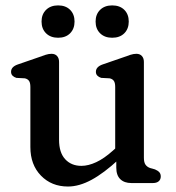

<svg xmlns="http://www.w3.org/2000/svg" viewBox="-20 -675 650 708"><path d="M408.8 -57V-93.8L404.8 -99.1V-354.2Q404.8 -370.4 399.4 -377.3Q394.1 -384.2 384.2 -386.2L353.2 -387.8Q344.3 -390.6 339 -396.1Q333.6 -401.6 333.6 -410.2Q333.6 -419.6 340 -426.4Q346.3 -433.2 359.2 -437.6L434.6 -463.6Q449.3 -469.1 461 -472.9Q472.7 -476.6 482.8 -476.6Q495.8 -476.6 503.2 -468.5Q510.6 -460.4 510.6 -446.6V-93.4Q510.6 -75.7 516.8 -67.4Q522.9 -59.1 533.6 -55.4L551.4 -50.4Q561.9 -46 567.4 -40Q572.8 -34 572.8 -24.4Q572.8 -13.1 565.3 -6.6Q557.7 0 543.8 0H464.4Q438.3 0 423.6 -14.3Q408.8 -28.5 408.8 -57ZM92 -132.8V-354.2Q92 -370.4 86.6 -377.3Q81.3 -384.2 71.4 -386.2L40.4 -387.8Q31.5 -390.6 26.1 -396.1Q20.8 -401.6 20.8 -410.2Q20.8 -419.6 27.1 -426.4Q33.5 -433.2 46.4 -437.6L121.8 -463.6Q136.5 -469.1 148.2 -472.9Q159.9 -476.6 170 -476.6Q183 -476.6 190.4 -468.5Q197.8 -460.4 197.8 -446.6V-159.2Q197.8 -112.4 220.4 -87.9Q243 -63.4 280.2 -63.4Q305.7 -63.4 334.9 -77Q364 -90.5 396.6 -119.8L419.6 -140.6L445 -112.2L417.8 -87.2Q363.5 -36.8 317.7 -12Q272 12.8 230.6 12.8Q170 12.8 131 -27.4Q92 -67.5 92 -132.8ZM194.3 -535.8Q166.6 -535.8 149.9 -552.2Q133.2 -568.7 133.2 -595.5Q133.2 -622.3 149.9 -638.7Q166.6 -655.1 194.3 -655.1Q222.2 -655.1 238.6 -638.7Q254.9 -622.3 254.9 -595.5Q254.9 -568.9 238.6 -552.3Q222.2 -535.8 194.3 -535.8ZM393.6 -535.8Q365.9 -535.8 349.2 -552.2Q332.5 -568.7 332.5 -595.5Q332.5 -622.3 349.2 -638.7Q365.9 -655.1 393.6 -655.1Q421.9 -655.1 438.4 -638.7Q454.8 -622.3 454.8 -595.5Q454.8 -568.9 438.4 -552.3Q421.9 -535.8 393.6 -535.8Z"/></svg>

Font: Fraunces SuperSoft
Style: Regular
Weight: 900
Version: Version 1.000;[b76b70a41]